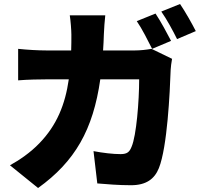

<svg xmlns="http://www.w3.org/2000/svg" viewBox="-20 -888 1002 963"><path d="M838 -683C820 -718 785 -783 760 -820L666 -782C693 -743 722 -684 743 -643ZM497 -635C499 -661 500 -689 501 -717C502 -741 505 -787 508 -811H330C334 -787 338 -736 338 -714C338 -687 338 -661 337 -635H212C174 -635 117 -638 71 -643V-485C117 -489 181 -490 212 -490H325C307 -364 265 -260 178 -170C132 -122 77 -85 30 -59L171 55C356 -78 447 -237 483 -490H678C678 -381 664 -207 640 -152C630 -127 619 -115 585 -115C547 -115 496 -121 449 -130L468 32C515 36 575 41 637 41C713 41 755 10 777 -45C819 -150 832 -423 836 -538C836 -548 840 -577 843 -593L740 -643C712 -638 682 -635 657 -635ZM789 -830C816 -792 848 -733 868 -692L962 -732C945 -766 909 -830 883 -868Z"/></svg>

Font: GenEiGothic-pro-Heavy
Style: Bold
Weight: 900
Designer: Ryoko NISHIZUKA (kana & ideographs); Paul D. Hunt (Latin, Greek & Cyrillic); Wenlong ZHANG (bopomofo); Sandoll Communica
Foundry: Adobe Systems Incorporated; o_tamon
Version: Version 1.000.140830